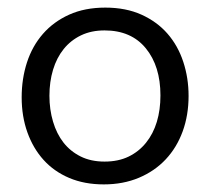

<svg xmlns="http://www.w3.org/2000/svg" viewBox="-20 -475 553 505"><path d="M476 -223Q476 -172 460.5 -129.5Q445 -87 416 -56Q387 -25 345.5 -7.5Q304 10 253 10Q202 10 162 -7Q122 -24 94.5 -54.5Q67 -85 52 -127Q37 -169 37 -219Q37 -268 51 -311Q65 -354 93 -386Q121 -418 162 -436.5Q203 -455 257 -455Q311 -455 352 -436.5Q393 -418 420.5 -386.5Q448 -355 462 -312.5Q476 -270 476 -223ZM402 -224Q402 -301 363.5 -348Q325 -395 255 -395Q220 -395 193 -382Q166 -369 147.5 -346Q129 -323 119.5 -291.5Q110 -260 110 -223Q110 -187 119.5 -155Q129 -123 147 -100Q165 -77 192 -63.5Q219 -50 255 -50Q291 -50 318 -63Q345 -76 364 -99.5Q383 -123 392.5 -154.5Q402 -186 402 -224Z"/></svg>

Font: Zilla Slab Regular
Style: Regular
Weight: 400
Designer: Typotheque.com
Foundry: Typotheque type foundry
Version: Version 1.0; 2017